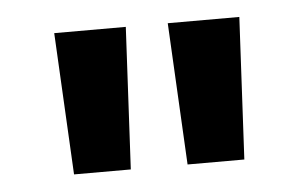

<svg xmlns="http://www.w3.org/2000/svg" viewBox="-31 -740 494 310"><g transform="rotate(-5 216.0 -585.0)"><path d="M262 -470 250 -700H366L354 -470ZM78 -470 66 -700H182L170 -470Z"/></g></svg>

Font: AR One Sans
Style: Bold
Weight: 700
Designer: Niteesh Yadav
Foundry: Niteesh Yadav
Version: Version 1.001;gftools[0.9.33]